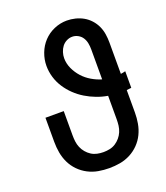

<svg xmlns="http://www.w3.org/2000/svg" viewBox="-140 -849 829 957"><g transform="rotate(-20 275.0 -370.0)"><path d="M275 12Q246 12 217.5 7Q189 2 163 -11.5Q137 -25 116.5 -46Q96 -67 83.5 -93Q71 -119 66 -147.5Q61 -176 61 -205V-333H158V-205Q158 -188 160 -171.5Q162 -155 168.5 -139.5Q175 -124 186 -111Q197 -98 211 -89Q225 -80 241.5 -76.5Q258 -73 275 -73Q292 -73 308.5 -76.5Q325 -80 339 -89Q353 -98 364 -111Q375 -124 381.5 -139.5Q388 -155 390 -171.5Q392 -188 392 -205V-329Q362 -334 333 -345Q304 -356 277.5 -372Q251 -388 228.5 -409.5Q206 -431 189 -457Q172 -483 163 -513Q154 -543 154 -574Q154 -608 166.5 -641Q179 -674 202.5 -699Q226 -724 258.5 -738Q291 -752 326 -752Q348 -752 370.5 -746.5Q393 -741 412.5 -730Q432 -719 447.5 -702Q463 -685 472.5 -664.5Q482 -644 485.5 -621.5Q489 -599 489 -576V-410Q495 -411 501.5 -412Q508 -413 514 -415V-327Q508 -326 501.5 -325.5Q495 -325 489 -324V-205Q489 -176 484 -147.5Q479 -119 466.5 -93Q454 -67 433.5 -46Q413 -25 387 -11.5Q361 2 332.5 7Q304 12 275 12ZM392 -416V-576Q392 -592 389 -608Q386 -624 377.5 -637.5Q369 -651 354.5 -659Q340 -667 324 -667Q308 -667 293.5 -659.5Q279 -652 269.5 -639.5Q260 -627 255 -611Q250 -595 250 -580Q250 -551 262.5 -524Q275 -497 294.5 -475.5Q314 -454 339.5 -439Q365 -424 392 -416Z"/></g></svg>

Font: Lode Dark Term
Style: Bold
Weight: 700
Monospace: yes
Designer: Belleve Invis
Foundry: Belleve Invis
Version: Version 29.2.0